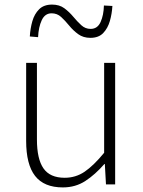

<svg xmlns="http://www.w3.org/2000/svg" viewBox="-20 -804 623 837"><path d="M254 13Q172 13 133 -37Q94 -87 94 -190V-530H141V-196Q141 -111 169.5 -70Q198 -29 262 -29Q310 -29 349 -55.5Q388 -82 434 -138V-530H482V0H442L437 -89H435Q395 -43 352 -15Q309 13 254 13ZM374 -639Q343 -639 321 -655Q299 -671 281.5 -692.5Q264 -714 246.5 -730Q229 -746 205 -746Q176 -746 162 -716Q148 -686 146 -642L110 -645Q112 -680 121 -711.5Q130 -743 150.5 -763.5Q171 -784 207 -784Q239 -784 260.5 -768Q282 -752 299.5 -731Q317 -710 334.5 -694Q352 -678 375 -678Q405 -678 418.5 -708Q432 -738 433 -780L470 -778Q468 -744 459 -712.5Q450 -681 430 -660Q410 -639 374 -639Z"/></svg>

Font: Noto Sans SC ExtraLight
Style: Regular
Weight: 250
Designer: Ryoko NISHIZUKA 西塚涼子 (kana, bopomofo & ideographs); Paul D. Hunt (Latin, Greek & Cyrillic); Sandoll Communications 산돌커뮤니
Foundry: Adobe
Version: Version 2.004-H2;hotconv 1.0.118;makeotfexe 2.5.65603